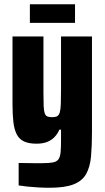

<svg xmlns="http://www.w3.org/2000/svg" viewBox="-20 -682 495 906"><path d="M214 204Q189 204 161.5 202.5Q134 201 110 198.5Q86 196 68 193V87Q86 87 104 87.5Q122 88 140.5 88Q159 88 178 88Q211 88 229.5 84.5Q248 81 256 69.5Q264 58 266 36Q268 14 268 -23V-70H260Q251 -49 236 -34Q221 -19 200.5 -11.5Q180 -4 152 -4Q115 -4 92.5 -15Q70 -26 58.5 -49Q47 -72 43 -107.5Q39 -143 39 -192V-510H185V-244Q185 -205 186 -182Q187 -159 191 -147.5Q195 -136 203.5 -132.5Q212 -129 226 -129Q241 -129 249.5 -133.5Q258 -138 262 -151.5Q266 -165 267 -191.5Q268 -218 268 -261V-510H414V-59Q414 7 409.5 56.5Q405 106 386.5 139Q368 172 327 188Q286 204 214 204ZM121 -574V-662H334V-574Z"/></svg>

Font: Saira Condensed ExtraBold
Style: Regular
Weight: 800
Width: 3
Designer: Hector Gatti with collaboration of the Omnibus-Type team
Foundry: Omnibus-Type
Version: Version 1.101